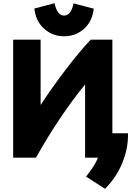

<svg xmlns="http://www.w3.org/2000/svg" viewBox="-20 -961 834 1196"><path d="M204 21H62V-714H233V-307Q300 -410 387.5 -525Q475 -640 545 -714H680V-131H777Q780 -39 742 53.5Q704 146 634 215L516 139Q575 65 590 21H510V-435Q349 -237 204 21ZM379 -735Q308 -735 255.5 -781.5Q203 -828 194 -908L320 -941Q336 -864 379 -864Q423 -864 438 -940L564 -907Q555 -827 503 -781Q451 -735 379 -735Z"/></svg>

Font: Repo
Style: ExtraBold
Weight: 800
Designer: Stefan Peev
Foundry: Context Ltd
Version: Version 001.000